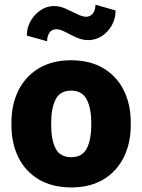

<svg xmlns="http://www.w3.org/2000/svg" viewBox="-20 -798 613 828"><path d="M287.6 10.3Q206.1 10.3 148.2 -23.7Q90.3 -57.6 59.8 -118.4Q29.3 -179.2 29.3 -259.3V-269Q29.3 -348.1 59.8 -408.7Q90.3 -469.2 147.9 -503.7Q205.6 -538.1 286.6 -538.1Q368.2 -538.1 425.5 -503.9Q482.9 -469.7 513.4 -409.2Q543.9 -348.6 543.9 -269V-259.3Q543.9 -179.7 513.4 -118.9Q482.9 -58.1 425.5 -23.9Q368.2 10.3 287.6 10.3ZM287.6 -120.1Q334.5 -120.1 354 -157.5Q373.5 -194.8 373.5 -259.3V-269Q373.5 -331.5 353.8 -369.4Q334 -407.2 286.6 -407.2Q239.3 -407.2 220 -369.4Q200.7 -331.5 200.7 -269V-259.3Q200.7 -194.3 220 -157.2Q239.3 -120.1 287.6 -120.1ZM183.1 -620.1 95.7 -644.5Q95.7 -678.7 112.3 -707.8Q128.9 -736.8 155.8 -754.4Q182.6 -772 212.9 -772Q237.8 -772 263.4 -760.5Q289.1 -749 312 -737.5Q335 -726.1 351.1 -725.6Q371.1 -726.6 381.3 -741Q391.6 -755.4 391.6 -777.8L478.5 -752.9Q478.5 -717.8 462.2 -688.7Q445.8 -659.7 418.9 -642.3Q392.1 -625 360.8 -625Q334.5 -625 308.8 -636.7Q283.2 -648.4 261.2 -660.2Q239.3 -671.9 222.7 -671.9Q202.6 -671.9 192.9 -656.5Q183.1 -641.1 183.1 -620.1Z"/></svg>

Font: Roboto Slab Black
Style: Regular
Weight: 900
Designer: Google
Version: Version 2.000; ttfautohint (v1.8.1.43-b0c9)